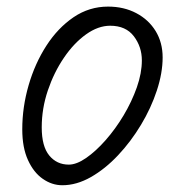

<svg xmlns="http://www.w3.org/2000/svg" viewBox="-20 -552 556 582"><path d="M169 9.5Q137.5 9.5 109.8 -9.8Q82 -29 64.8 -66.8Q47.5 -104.5 47.5 -160Q47.5 -227.5 66.8 -293.8Q86 -360 120.8 -413.8Q155.5 -467.5 203 -499.8Q250.5 -532 307.5 -532Q355.5 -532 393 -512.2Q430.5 -492.5 451.8 -457.8Q473 -423 473 -378Q473 -331 455.5 -277.8Q438 -224.5 407.5 -173.8Q377 -123 338 -81.5Q299 -40 255.5 -15.2Q212 9.5 169 9.5ZM106.5 -166Q106.5 -108.5 129.2 -80.8Q152 -53 188.5 -53Q212 -53 241.2 -73.2Q270.5 -93.5 300.2 -127.2Q330 -161 354.8 -202.5Q379.5 -244 394.8 -287.2Q410 -330.5 410 -369Q410 -410 385.8 -442Q361.5 -474 314 -474Q277.5 -474 240.8 -447.8Q204 -421.5 173.8 -377Q143.5 -332.5 125 -277.8Q106.5 -223 106.5 -166Z"/></svg>

Font: Edu QLD Hand
Style: Regular
Weight: 400
Designer: Tina and Corey Anderson, Eben Sorkin
Foundry: Sorkin Type Co.
Version: Version 2.000